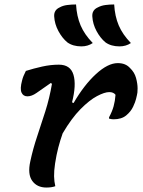

<svg xmlns="http://www.w3.org/2000/svg" viewBox="-20 -834 640 861"><path d="M321 -814Q324 -761 341.5 -720Q359 -679 396 -641Q374 -626 345 -626Q307 -626 282 -644Q259 -663 242 -694.5Q225 -726 223 -760Q221 -789 248 -801Q262 -809 281.5 -811.5Q301 -814 321 -814ZM492 -814Q495 -761 512.5 -720Q530 -679 567 -641Q545 -626 516 -626Q478 -626 453 -644Q430 -663 413 -694.5Q396 -726 394 -760Q392 -789 419 -801Q434 -809 453 -811.5Q472 -814 492 -814ZM96 -516Q131 -527 169 -535.5Q207 -544 244 -544Q296 -544 309.5 -498.5Q323 -453 303 -375L310 -372Q357 -453 410.5 -502Q464 -551 508 -551Q526 -551 539.5 -545.5Q553 -540 563 -529Q583 -510 590 -484.5Q597 -459 597 -437.5Q597 -416 594 -407L590 -390Q587 -377 577 -355.5Q567 -334 546 -316.5Q525 -299 489 -299Q481 -299 469 -302V-308Q483 -334 489.5 -357.5Q496 -381 498 -409Q489 -421 470 -421Q449 -421 415 -403Q381 -385 341 -344.5Q301 -304 261 -236Q250 -205 241.5 -172.5Q233 -140 227 -101Q222 -67 222.5 -43.5Q223 -20 228 1Q212 7 188 7Q146 7 124.5 -23Q103 -53 116 -111Q128 -167 146.5 -222Q165 -277 183.5 -335.5Q202 -394 213 -458L208 -462Q165 -432 143.5 -417Q122 -402 103 -402Q84 -402 76.5 -419Q69 -436 79 -473Q83 -491 96 -516Z"/></svg>

Font: Recursive Mn Csl St Med
Style: Italic
Weight: 500
Italic angle: -15°
Monospace: yes
Version: Version 1.079;hotconv 1.0.112;makeotfexe 2.5.65598; ttfautoh